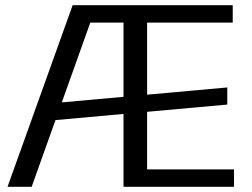

<svg xmlns="http://www.w3.org/2000/svg" viewBox="-20 -720 970 740"><path d="M260 -700H352L102 0H9ZM181 -322 856 -383V-317L181 -256ZM456 -700H877V-633H527L547 -683V-17L527 -67H882V0H456ZM527 -700V-633H319V-700Z"/></svg>

Font: Pathway Extreme 72pt Medium
Style: Regular
Weight: 500
Designer: Eduardo Rodriguez Tunni
Foundry: Eduardo Rodriguez Tunni
Version: Version 1.001;gftools[0.9.26]